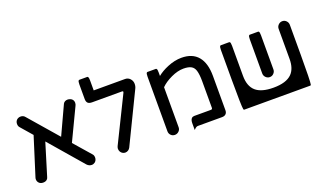

<svg xmlns="http://www.w3.org/2000/svg" viewBox="-73 -1159 2756 1638"><g transform="rotate(-20 1304.5 -339.5)"><path d="M582 -72.8Q593.3 -61.5 593.3 -40.5Q593.3 -16.1 574.7 -0.5Q561.5 9.3 545.9 9.3Q522 9.3 503.9 -9.3L240.7 -314.5L151.9 -23.9Q148.9 -11.2 140.6 -3.4Q127.9 9.3 104.7 9.3Q81.5 9.3 67.9 -4.4Q54.2 -18.1 54.2 -38.1Q54.2 -48.8 57.6 -56.6L166 -400.9L76.2 -504.4Q64.9 -516.6 64.9 -537.1Q64.9 -559.1 80.6 -574.2Q95.7 -586.4 114.3 -586.4Q139.2 -586.4 153.3 -568.8L381.3 -305.7L500.5 -563Q512.7 -585.4 542 -585.4Q551.8 -585.4 565.4 -580.1Q574.2 -576.7 581.1 -569.8Q593.3 -557.1 593.3 -538.1Q593.3 -523.9 586.9 -512.2L449.7 -224.6ZM586.9 -512.2Q586.9 -512.2 586.9 -512.2Z M801.3 -43.5Q801.3 -51.8 806.6 -65.4L1008.8 -476.1Q1011.2 -481 1011.2 -483.4Q1011.2 -485.8 1011.2 -486.8Q1010.7 -488.3 1009.8 -489.3Q1007.3 -491.7 1000 -491.7H730.5Q703.6 -491.7 691.9 -503.4Q680.2 -515.1 680.2 -540V-671.9Q680.2 -700.2 687 -706.5Q689.5 -709.5 693.4 -709.5H764.6Q770 -709.5 772.9 -704.6Q777.8 -696.8 777.8 -671.9V-582.5H1062.5Q1089.4 -582.5 1107.4 -562.7Q1125.5 -543 1125.5 -515.6Q1125.5 -492.7 1115.2 -473.1L895.5 -20Q888.7 -6.8 876.7 0.7Q864.7 8.3 850.6 8.3Q839.4 8.3 828.6 2.9Q815.4 -3.9 808.3 -16.4Q801.3 -28.8 801.3 -43.5Z M1249.5 -39.1V-536.1Q1249.5 -564.5 1256.3 -570.8Q1258.8 -573.7 1262.7 -573.7H1337.9Q1341.8 -573.7 1344.2 -571.3Q1346.7 -568.8 1347.7 -566.2Q1348.6 -563.5 1349.6 -559.6Q1351.1 -551.3 1351.1 -536.1V-504.9Q1390.6 -537.6 1448.7 -561.5Q1513.7 -588.4 1575.2 -588.4Q1674.3 -588.4 1725.1 -527.6Q1775.9 -466.8 1775.9 -350.6V-39.1Q1775.9 -17.1 1763.4 -5.4Q1751 6.3 1729.5 6.3H1509.8Q1495.6 6.3 1481.4 20.5L1472.2 29.8V-31.2Q1472.2 -62 1485.4 -75.2Q1494.6 -84.5 1509.8 -84.5H1660.2Q1667.5 -84.5 1670.9 -87.9Q1674.3 -91.3 1674.3 -98.6V-340.8Q1674.3 -400.4 1663.6 -437Q1653.8 -468.3 1630.4 -481.4Q1606 -495.6 1559.6 -495.6Q1507.8 -495.6 1447.8 -467.8Q1387.2 -439.5 1351.1 -402.8V-39.1Q1351.1 -18.1 1335.7 -3.4Q1320.3 11.2 1299.6 11.2Q1278.8 11.2 1264.2 -3.4Q1249.5 -18.1 1249.5 -39.1Z M2178.2 -226.6V-536.1Q2178.2 -564.5 2185.1 -570.8Q2187.5 -573.7 2191.4 -573.7H2266.6Q2270.5 -573.7 2273.4 -570.8Q2279.8 -564.5 2279.8 -536.1V-226.6Q2279.8 -205.1 2264.2 -189.9Q2250 -175.3 2229.2 -175.3Q2208.5 -175.3 2193.4 -190.4Q2178.2 -205.6 2178.2 -226.6ZM2541.5 -536.1V-263.7Q2541.5 -23.9 2535.2 3.4Q2534.2 7.8 2532.7 9.3Q2530.3 11.2 2528.3 11.2H1928.7Q1923.3 11.2 1921.9 3.4Q1915.5 -23.9 1915.5 -263.7V-536.1Q1915.5 -564.5 1922.4 -570.8Q1924.8 -573.7 1928.7 -573.7H2003.9Q2007.8 -573.7 2010.7 -570.6Q2013.7 -567.4 2015.1 -561.5Q2017.1 -551.3 2017.1 -536.1V-263.7Q2017.1 -169.4 2068.1 -124.5Q2119.1 -79.6 2228.5 -79.6Q2344.2 -79.6 2395 -130.4Q2439.9 -175.3 2439.9 -263.7V-536.1Q2439.9 -557.1 2455.1 -572.3Q2470.2 -587.4 2491.2 -587.4Q2512.2 -587.4 2526.9 -572Q2541.5 -556.6 2541.5 -536.1Z"/></g></svg>

Font: YuPearl-Medium
Style: Medium
Weight: 500
Designer: Max Yao
Foundry: Max-Everyday
Version: Version 1.011; ttfautohint (v1.8.3)